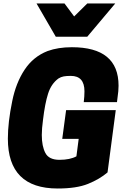

<svg xmlns="http://www.w3.org/2000/svg" viewBox="-20 -1064 720 1098"><path d="M479 -854H299L189 -1044H349L404 -970L479 -1044H639ZM310 14Q25 14 25 -271Q25 -365 50 -486Q71 -590 120.5 -665Q170 -740 252 -772Q312 -794 391 -794Q658 -794 658 -574Q658 -556 656.5 -542Q655 -528 653 -513Q651 -498 649 -480H459Q463 -514 463 -542Q463 -630 385 -630Q360 -630 344 -627Q328 -624 314 -615Q273 -585 255 -528.5Q237 -472 226 -379Q219 -328 219 -292Q219 -228 239.5 -189Q260 -150 320 -150Q380 -150 417 -170L430 -270H336L358 -434H642L595 -78Q549 -39 483.5 -12.5Q418 14 310 14Z"/></svg>

Font: Tanohe Sans ExtraBold
Style: Italic
Weight: 800
Designer: Village Type and Design LLC & Cristiano Sobral
Foundry: Cooper Hewitt Smithsonian Design Museum
Version: Version 1.00;September 29, 2021;FontCreator 13.0.0.2655 64-b